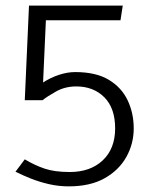

<svg xmlns="http://www.w3.org/2000/svg" viewBox="-20 -586 530 682"><path d="M131 -230Q147 -243 179 -261Q211 -279 251 -279Q312 -279 350.5 -240.5Q389 -202 389 -130Q389 -58 345 -16.5Q301 25 228 25Q174 25 138.5 13Q103 1 68 -20L35 24Q59 36 89 48Q119 60 153.5 68Q188 76 224 76Q300 76 351 47.5Q402 19 428.5 -28Q455 -75 455 -130Q455 -184 433.5 -229.5Q412 -275 366.5 -302.5Q321 -330 247 -330Q219 -330 189 -320Q159 -310 133 -293L143 -514H408L416 -566H83L68 -230Z"/></svg>

Font: Catamaran Light
Style: Regular
Weight: 300
Designer: Pria Ravichandran
Version: Version 2.000